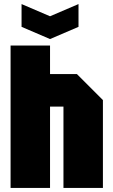

<svg xmlns="http://www.w3.org/2000/svg" viewBox="-20 -924 558 944"><path d="M32 0V-700H226V-560H358L486 -432V0H292V-400H226V0ZM366 -904V-792L226 -732L86 -792V-904L226 -844Z"/></svg>

Font: Tektur Condensed ExtraBold
Style: Regular
Weight: 800
Width: 3
Designer: Adam Jagosz
Foundry: Adam Jagosz
Version: Version 1.005;gftools[0.9.30]